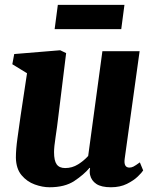

<svg xmlns="http://www.w3.org/2000/svg" viewBox="-20 -780 654 810"><path d="M189 10Q159 10 126.5 -1.8Q94 -13.5 71 -40.8Q48 -68 47 -115Q47 -149.5 53.8 -198Q60.5 -246.5 67 -292L94 -471L32 -509L40 -552L234 -568L259 -556L226 -288Q221 -244.5 214.5 -202.2Q208 -160 208 -138Q208 -102 219.2 -86.5Q230.5 -71 255 -71Q284.5 -71 309.2 -86.5Q334 -102 352 -122L412 -564H569L506 -110Q501 -73 526 -73Q534.5 -73 543 -77.2Q551.5 -81.5 570 -95L584 -61Q579 -52.5 561.5 -35.5Q544 -18.5 515.2 -4.2Q486.5 10 448 10Q407.5 10 386.5 -4Q365.5 -18 360 -42Q357 -55 360 -71L358 -72Q333.5 -43 293.5 -16.5Q253.5 10 189 10ZM224 -759.5H505L491.5 -657H210.5Z"/></svg>

Font: Merriweather Black
Style: Italic
Weight: 900
Italic angle: -7.8°
Designer: Eben Sorkin
Foundry: Eben Sorkin
Version: Version 2.200;gftools[0.9.31]